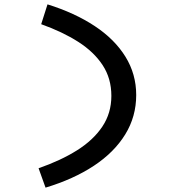

<svg xmlns="http://www.w3.org/2000/svg" viewBox="-20 -756 790 881"><path d="M189 105 157 16Q258 -19 333 -66Q408 -113 449.5 -175Q491 -237 491 -316Q491 -396 451 -457Q411 -518 339 -564Q267 -610 169 -645L198 -736Q323 -697 414.5 -636.5Q506 -576 555.5 -496Q605 -416 605 -320Q605 -221 554.5 -139Q504 -57 411 4.5Q318 66 189 105Z"/></svg>

Font: Inconsolata ExtraExpanded SemiBold
Style: Regular
Weight: 600
Width: 8
Monospace: yes
Designer: Raph Levien, Cyreal, Brenton Simpson
Foundry: Raph Levien, Cyreal, Google
Version: Version 3.001; ttfautohint (v1.8.2.53-6de2)